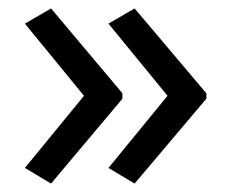

<svg xmlns="http://www.w3.org/2000/svg" viewBox="-20 -491 549 455"><path d="M469 -257 299 -56 237 -93 377 -264 237 -435 299 -471 469 -270ZM270 -257 101 -56 39 -93 179 -264 39 -435 101 -471 270 -270Z"/></svg>

Font: Noto Sans Nag Mundari
Style: Regular
Weight: 400
Designer: Muthu Nedumaran
Version: Version 1.000; ttfautohint (v1.8.4.7-5d5b)